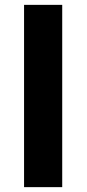

<svg xmlns="http://www.w3.org/2000/svg" viewBox="-20 -770 356 790"><path d="M79 0H236V-750H79Z"/></svg>

Font: Bounded Med
Style: Regular
Weight: 500
Designer: Vlad Churkin
Version: Version 3.0